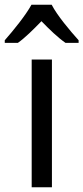

<svg xmlns="http://www.w3.org/2000/svg" viewBox="-55 -786 350 806"><path d="M162 -766H77C53 -722 2 -659 -35 -617V-606H20C51 -628 85 -662 119 -697C153 -662 187 -629 220 -606H275V-617C239 -657 185 -721 162 -766ZM163 0V-536H78V0Z"/></svg>

Font: Noto Sans Sinhala UI SemiCondensed
Style: Regular
Weight: 400
Width: 4
Designer: Jelle Bosma - Monotype Design Team
Foundry: Monotype Imaging Inc.
Version: Version 2.006